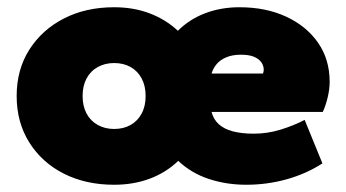

<svg xmlns="http://www.w3.org/2000/svg" viewBox="-20 -500 956 530"><path d="M295 10Q217 10 156.5 -20.5Q96 -51 61 -106.5Q26 -162 26 -235Q26 -308 61 -363Q96 -418 156.5 -449Q217 -480 295 -480Q349 -480 393.5 -463Q438 -446 471 -415Q503 -447 546.5 -463.5Q590 -480 641 -480Q714 -480 770 -454Q826 -428 858 -382Q890 -336 890 -274Q890 -254 884.5 -231Q879 -208 871 -191H564Q569 -171 583.5 -157.5Q598 -144 622.5 -137.5Q647 -131 680 -131Q718 -131 754 -142Q790 -153 821 -169L870 -49Q825 -20 771 -5Q717 10 660 10Q605 10 556.5 -6Q508 -22 472 -56Q439 -24 394 -7Q349 10 295 10ZM295 -144Q321 -144 340.5 -155Q360 -166 371 -186.5Q382 -207 382 -235Q382 -263 371 -283.5Q360 -304 340.5 -315Q321 -326 295 -326Q270 -326 250 -315Q230 -304 219 -283.5Q208 -263 208 -235Q208 -207 219 -186.5Q230 -166 250 -155Q270 -144 295 -144ZM564 -297H706Q707 -300 707.5 -302.5Q708 -305 708 -307Q708 -319 701 -328.5Q694 -338 680.5 -343.5Q667 -349 645 -349Q622 -349 605 -342Q588 -335 578 -323Q568 -311 564 -297Z"/></svg>

Font: Gantari Black
Style: Regular
Weight: 900
Version: Version 1.000